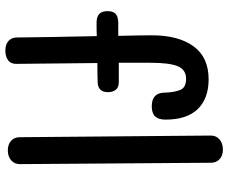

<svg xmlns="http://www.w3.org/2000/svg" viewBox="-86 -746 832 699"><g transform="rotate(90 329.5 -396.0)"><path d="M415 -583Q415 -558 403.5 -545.5Q392 -533 367 -533Q319 -533 317 -576Q316 -615 307 -636.5Q298 -658 267 -658Q233 -658 220.5 -627.5Q208 -597 208 -528V-413H279Q297 -413 306 -402.5Q315 -392 315 -373Q315 -337 278 -336Q250 -335 209 -335L212 -42Q213 -21 199.5 -10.5Q186 0 164 0Q141 0 128.5 -11.5Q116 -23 116 -41Q115 -148 111 -333Q98 -332 63 -332Q40 -332 30 -342Q20 -352 20 -372Q20 -390 28.5 -400Q37 -410 61 -411H110Q108 -499 108 -533Q108 -630 148 -685Q188 -740 268 -740Q338 -740 376.5 -700.5Q415 -661 415 -583ZM479 -52 473 -748Q473 -768 487.5 -780Q502 -792 524 -792Q546 -792 559 -780Q572 -768 572 -749L577 -53Q577 -33 563 -21Q549 -9 527 -9Q505 -9 492 -21Q479 -33 479 -52Z"/></g></svg>

Font: Mali Medium
Style: Regular
Weight: 500
Version: Version 1.000; ttfautohint (v1.6)